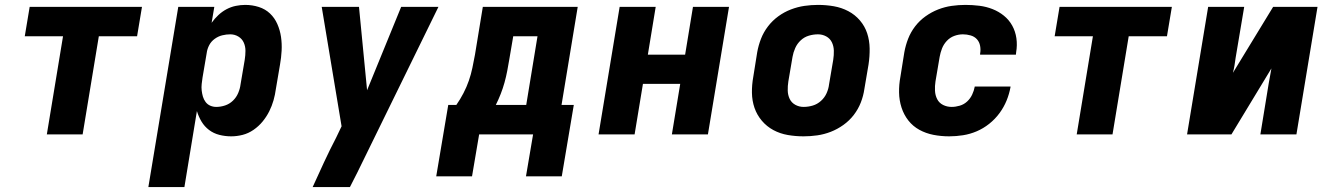

<svg xmlns="http://www.w3.org/2000/svg" viewBox="-20 -548 5440 783"><path d="M171 0 237 -400H81L101 -520H559L539 -400H383L317 0Z M585 215 707 -520H854L843 -455Q855 -472 870.5 -486.5Q886 -501 904 -510.5Q922 -520 941.5 -524Q961 -528 980 -528Q1009 -528 1035.5 -519.5Q1062 -511 1081 -493Q1100 -475 1111 -450Q1122 -425 1126 -397.5Q1130 -370 1128.5 -341.5Q1127 -313 1122 -285L1105 -185Q1102 -162 1095.5 -139Q1089 -116 1078 -94Q1067 -72 1051 -52.5Q1035 -33 1014 -18.5Q993 -4 969.5 2Q946 8 923 8Q898 8 874.5 2Q851 -4 832.5 -18Q814 -32 802 -52Q790 -72 783 -95L732 215ZM862 -112Q880 -112 898 -118Q916 -124 930 -137.5Q944 -151 951.5 -169Q959 -187 961 -204L978 -304Q981 -323 981 -341Q981 -359 974 -374.5Q967 -390 952 -399Q937 -408 919 -408Q903 -408 886.5 -404Q870 -400 855.5 -389.5Q841 -379 833 -363.5Q825 -348 823 -332L806 -232Q804 -219 802.5 -205.5Q801 -192 802.5 -179Q804 -166 807.5 -154Q811 -142 818.5 -132Q826 -122 837.5 -117Q849 -112 862 -112Z M1407 215H1255Q1278 164 1301.5 113.5Q1325 63 1351 13L1373 -33L1292 -520H1444L1477 -180L1616 -520H1768L1437 156Z M1759 171 1808 -120H1841Q1857 -143 1870 -168Q1883 -193 1892 -219Q1901 -245 1906.5 -271.5Q1912 -298 1917 -325L1949 -520H2336L2270 -120H2320L2271 171H2125L2154 0H1934L1905 171ZM2002 -120H2126L2172 -400H2073L2057 -306Q2053 -282 2048.5 -258.5Q2044 -235 2037.5 -211.5Q2031 -188 2022 -165Q2013 -142 2002 -120Z M2421 0 2507 -520H2654L2622 -325H2774L2806 -520H2953L2867 0H2720L2754 -206H2602L2568 0Z M3257 8Q3224 8 3192.5 2.5Q3161 -3 3134 -17.5Q3107 -32 3087 -55.5Q3067 -79 3057 -108Q3047 -137 3046.5 -169.5Q3046 -202 3052 -235L3068 -335Q3073 -363 3083.5 -390Q3094 -417 3112 -440.5Q3130 -464 3154 -481.5Q3178 -499 3205.5 -509.5Q3233 -520 3260.5 -524Q3288 -528 3316 -528Q3349 -528 3380.5 -522.5Q3412 -517 3439.5 -502.5Q3467 -488 3487 -464.5Q3507 -441 3516.5 -412Q3526 -383 3526.5 -350.5Q3527 -318 3522 -285L3505 -185Q3501 -157 3490.5 -130Q3480 -103 3462 -79.5Q3444 -56 3419.5 -38.5Q3395 -21 3368 -10.5Q3341 0 3313 4Q3285 8 3257 8ZM3257 -112Q3276 -112 3294.5 -117.5Q3313 -123 3328 -136.5Q3343 -150 3351 -168Q3359 -186 3361 -204L3378 -304Q3381 -323 3380.5 -341.5Q3380 -360 3372.5 -375.5Q3365 -391 3349.5 -399.5Q3334 -408 3316 -408Q3297 -408 3278.5 -402.5Q3260 -397 3245.5 -383.5Q3231 -370 3223 -352Q3215 -334 3212 -316L3195 -216Q3192 -197 3192.5 -178.5Q3193 -160 3200.5 -144.5Q3208 -129 3223.5 -120.5Q3239 -112 3257 -112Z M3851 8Q3818 8 3787 2Q3756 -4 3729.5 -18.5Q3703 -33 3684.5 -56.5Q3666 -80 3656.5 -109.5Q3647 -139 3646.5 -171Q3646 -203 3652 -235L3668 -335Q3673 -363 3683.5 -390Q3694 -417 3712 -440.5Q3730 -464 3754.5 -481.5Q3779 -499 3806 -509.5Q3833 -520 3861 -524Q3889 -528 3917 -528Q3946 -528 3974 -524.5Q4002 -521 4027.5 -511Q4053 -501 4074 -484Q4095 -467 4108 -443.5Q4121 -420 4125 -392Q4129 -364 4124 -335L4123 -325H3977V-329Q3980 -345 3977 -361Q3974 -377 3964 -388Q3954 -399 3938.5 -403.5Q3923 -408 3907 -408Q3889 -408 3871.5 -401.5Q3854 -395 3841 -381Q3828 -367 3821.5 -350Q3815 -333 3812 -316L3795 -216Q3792 -197 3793 -178Q3794 -159 3802 -143.5Q3810 -128 3826 -120Q3842 -112 3861 -112Q3877 -112 3894 -117Q3911 -122 3924 -134Q3937 -146 3944.5 -162Q3952 -178 3955 -194V-195H4101V-193Q4096 -165 4085 -138Q4074 -111 4056 -86.5Q4038 -62 4014 -43Q3990 -24 3963 -12.5Q3936 -1 3907.5 3.5Q3879 8 3851 8Z M4371 0 4437 -400H4281L4301 -520H4759L4739 -400H4583L4517 0Z M4821 0 4907 -520H5054L5019 -312Q5017 -297 5014.5 -281.5Q5012 -266 5008 -251L5172 -520H5353L5267 0H5120L5154 -208Q5157 -223 5159.5 -238.5Q5162 -254 5165 -269L5002 0Z"/></svg>

Font: Iosevka Aile Heavy Oblique
Style: Regular
Weight: 900
Italic angle: -9°
Designer: Belleve Invis
Foundry: Belleve Invis
Version: Version 31.1.0; ttfautohint (v1.8.4)